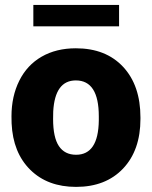

<svg xmlns="http://www.w3.org/2000/svg" viewBox="-20 -729 602 759"><path d="M25.4 -269Q25.4 -348.1 56.2 -409.9Q86.9 -471.7 144.5 -504.9Q202.1 -538.1 279.8 -538.1Q398.4 -538.1 466.8 -464.6Q535.2 -391.1 535.2 -264.6V-258.8Q535.2 -135.3 466.6 -62.7Q397.9 9.8 280.8 9.8Q168 9.8 99.6 -57.9Q31.2 -125.5 25.9 -241.2ZM189.9 -258.8Q189.9 -185.5 212.9 -151.4Q235.8 -117.2 280.8 -117.2Q368.7 -117.2 370.6 -252.4V-269Q370.6 -411.1 279.8 -411.1Q197.3 -411.1 190.4 -288.6ZM450.7 -625H111.8V-709.5H450.7Z"/></svg>

Font: Roboto Black
Style: Regular
Weight: 900
Designer: Google
Version: Version 2.134; 2016